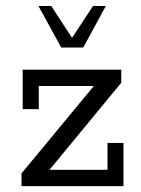

<svg xmlns="http://www.w3.org/2000/svg" viewBox="-20 -634 481 654"><path d="M53.3 0V-43.4L318.7 -364.1L330 -341H112.1V-262.3H57.3V-396.7H393V-352.1L128.2 -30.8L119.9 -55.6H346.2V-147.1H400.6V0ZM188.4 -472.2 111.1 -613.5H154.7L225.4 -505.1L296.8 -613.5H340.4L263.7 -472.2Z"/></svg>

Font: Rokkitt SemiBold
Style: Regular
Weight: 600
Designer: Vernon Adams
Foundry: Vernon Adams
Version: Version 3.103